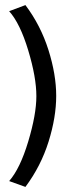

<svg xmlns="http://www.w3.org/2000/svg" viewBox="-20 -697 291 755"><path d="M80 -677Q140 -597 170.5 -500.5Q201 -404 201 -320Q201 -236 171 -140Q141 -44 80 38L16 15Q59 -34 91 -140.5Q123 -247 123 -319Q123 -393 91 -499Q59 -605 16 -653Z"/></svg>

Font: Palanquin
Style: Regular
Weight: 400
Designer: Pria Ravichandran
Version: Version 1.0.4